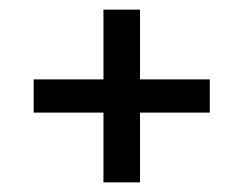

<svg xmlns="http://www.w3.org/2000/svg" viewBox="-20 -503 506 399"><path d="M195 -483H271V-338H416V-269H271V-124H195V-269H50V-338H195Z"/></svg>

Font: Podkova VF Beta
Style: Regular
Weight: 400
Designer: Ilya Yudin
Foundry: Cyreal (www.cyreal.org)
Version: Version 2.100